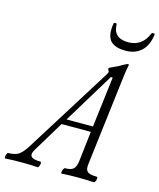

<svg xmlns="http://www.w3.org/2000/svg" viewBox="-196 -966 878 1059"><g transform="rotate(15 243.5 -436.5)"><path d="M422.9 -743.2Q368.2 -743.2 342.5 -764.9Q316.9 -786.6 316.9 -833Q316.9 -853 320.8 -873Q320.8 -876 329.3 -876Q337.9 -876 337.9 -873Q337.9 -792 424.8 -792Q504.4 -792 537.1 -873Q539.1 -877 550.3 -876Q555.7 -875 555.2 -873Q547.9 -808.6 512.9 -775.9Q478 -743.2 422.9 -743.2ZM-64 2.9Q-67.9 1.5 -67.6 -5.9Q-67.4 -13.2 -63.7 -22Q-60.1 -30.8 -56.2 -30.8Q-17.1 -30.8 3.7 -44.9Q24.4 -59.1 47.9 -96.2L354 -585.9Q363.8 -602.1 363.8 -606Q363.8 -607.4 362.1 -610.1Q360.4 -612.8 359.9 -615.2Q356.9 -618.2 356.9 -623Q356.9 -628.9 376 -636.2Q407.7 -649.9 430.2 -664.1Q451.2 -675.8 456.1 -675.8Q460.9 -675.8 460.9 -670.9Q454.6 -646 446.8 -578.1L387.2 -87.9Q385.3 -73.7 386.5 -63Q387.7 -52.2 393.8 -45.2Q399.9 -38.1 413.6 -34.4Q427.2 -30.8 450.2 -30.8Q454.6 -29.3 454.3 -22Q454.1 -14.6 450.2 -5.9Q446.3 2.9 441.9 2.9Q404.8 0 349.1 0Q293.9 0 257.8 2.9Q254.4 1.5 254.9 -5.9Q255.4 -13.2 259.8 -22Q264.2 -30.8 268.1 -30.8Q303.2 -30.8 316.7 -43.9Q330.1 -57.1 334 -87.9L354 -261.2H187L81.1 -85.9Q64 -58.6 74.7 -44.7Q85.4 -30.8 128.9 -30.8Q132.8 -29.3 132.8 -22Q132.8 -14.6 128.9 -5.9Q125 2.9 121.1 2.9Q85 0 27.8 0Q-31.2 0 -64 2.9ZM382.8 -582 207 -293H357.9L393.1 -582Z"/></g></svg>

Font: Junicode SmCond Light
Style: Italic
Weight: 300
Width: 4
Italic angle: -11°
Designer: Peter S. Baker
Version: Version 2.206